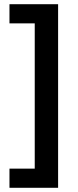

<svg xmlns="http://www.w3.org/2000/svg" viewBox="-20 -734 370 912"><path d="M25 67H145V-623H25V-714H256V158H25Z"/></svg>

Font: Noto Sans Gujarati UI SemiBold
Style: Regular
Weight: 600
Designer: Jelle Bosma - Monotype Design Team, Universal Thirst
Foundry: Monotype Imaging Inc.
Version: Version 2.106; ttfautohint (v1.8.4.7-5d5b)